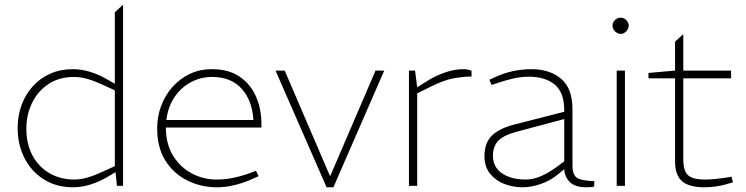

<svg xmlns="http://www.w3.org/2000/svg" viewBox="-20 -790 3169 816"><path d="M289 6Q237 6 194 -13Q151 -32 120 -66Q89 -100 72 -145.5Q55 -191 55 -245Q55 -299 72 -344.5Q89 -390 120 -424Q151 -458 194 -477Q237 -496 289 -496Q326 -496 362 -485Q398 -474 433 -454L468 -434V-738L503 -770V0H477L471 -58L433 -36Q398 -16 362 -5Q326 6 289 6ZM92 -243Q92 -177 118.5 -128.5Q145 -80 191 -53.5Q237 -27 295 -27Q323 -27 352 -35.5Q381 -44 418 -61L468 -84V-406L418 -429Q381 -446 352 -454.5Q323 -463 295 -463Q231 -463 185.5 -432.5Q140 -402 116 -352Q92 -302 92 -243Z M902 6Q835 6 777 -22.5Q719 -51 683.5 -106.5Q648 -162 648 -244Q648 -295 665 -340.5Q682 -386 713.5 -421Q745 -456 787 -476Q829 -496 880 -496Q953 -496 999.5 -463.5Q1046 -431 1068.5 -378.5Q1091 -326 1091 -264V-248H685Q685 -178 715.5 -128.5Q746 -79 795 -53Q844 -27 900 -27Q934 -27 965.5 -33Q997 -39 1030 -50L1068 -64L1079 -41L1040 -24Q1009 -11 973 -2.5Q937 6 902 6ZM687 -280H1057Q1052 -363 1007 -413Q962 -463 881 -463Q833 -463 791 -440.5Q749 -418 721.5 -377Q694 -336 687 -280Z M1368 6 1151 -490H1190L1382 -43H1384L1576 -490H1613L1397 6Z M1718 0V-490H1744L1753 -419L1796 -446Q1829 -467 1870 -481.5Q1911 -496 1948 -496Q1958 -496 1967 -494.5Q1976 -493 1984 -489V-465Q1945 -464 1906.5 -457Q1868 -450 1811 -422L1753 -393V0Z M2201 6Q2161 6 2124 -8Q2087 -22 2063 -51.5Q2039 -81 2039 -126Q2039 -185 2072.5 -215.5Q2106 -246 2167 -261L2378 -315V-321Q2378 -398 2337 -431Q2296 -464 2229 -464Q2192 -464 2157.5 -455.5Q2123 -447 2097 -438L2069 -429L2060 -451L2084 -462Q2120 -479 2159.5 -487.5Q2199 -496 2239 -496Q2316 -496 2364.5 -455.5Q2413 -415 2413 -325V-85Q2413 -49 2430.5 -35.5Q2448 -22 2506 -20L2505 3Q2503 4 2493.5 5Q2484 6 2472 6Q2425 6 2402.5 -15.5Q2380 -37 2378 -71L2355 -52Q2321 -23 2279.5 -8.5Q2238 6 2201 6ZM2214 -27Q2246 -27 2277.5 -40.5Q2309 -54 2341 -77L2378 -104V-284L2175 -230Q2117 -214 2096 -190Q2075 -166 2075 -128Q2075 -80 2113.5 -53.5Q2152 -27 2214 -27Z M2601 0V-490H2636V0ZM2618 -646Q2609 -646 2601 -651Q2593 -656 2588 -664Q2583 -672 2583 -681Q2583 -690 2588 -698Q2593 -706 2601 -710.5Q2609 -715 2618 -715Q2627 -715 2634.5 -710.5Q2642 -706 2647 -698Q2652 -690 2652 -681Q2652 -672 2647 -664Q2642 -656 2634.5 -651Q2627 -646 2618 -646Z M2975 6Q2908 6 2878.5 -20Q2849 -46 2849 -104V-457H2736V-480L2849 -490V-613L2884 -645V-490H3087V-457H2884V-113Q2884 -64 2904 -45.5Q2924 -27 2977 -27Q2997 -27 3017 -29Q3037 -31 3058 -34L3089 -39L3095 -15L3067 -7Q3048 -1 3021.5 2.5Q2995 6 2975 6Z"/></svg>

Font: REM Medium Thin
Style: Regular
Weight: 250
Version: Version 1.005;gftools[0.9.28]